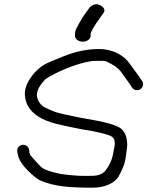

<svg xmlns="http://www.w3.org/2000/svg" viewBox="-20 -867 730 889"><path d="M399.6 -709.5C399.6 -717.4 414.3 -746.1 447.6 -790.5L457.6 -804.7C471 -818.7 460.3 -835.5 441.3 -844.2C423.7 -852.2 406.4 -843.5 396.7 -834.3L395.7 -833.4L384.7 -817.7C361.1 -787.6 347.8 -761.8 333.8 -735.1C329.5 -727 327.3 -718.4 327.3 -709.5V-701.5C327.3 -687.1 342.1 -674 362.8 -674C382.4 -674 399.6 -685.9 399.6 -701.5ZM62.1 -153.6C69.6 -101.1 147.6 -40.3 163.8 -32.4C233.7 -2 307 2 409.5 2C463.6 2 506 -17.6 526.4 -45.3C547.2 -80 559.6 -113.3 563.1 -145.1C565.5 -165.7 567.2 -179.5 568.3 -185.9C569.6 -194.3 569.6 -201.5 568 -212.7C566.1 -236 557.5 -256.6 541 -271.1C519.7 -289.2 460.5 -303.7 366.5 -319.5C330.5 -325.6 310.6 -331.3 272.5 -338.8C235.2 -346.2 214.2 -357.4 184.6 -371C168.5 -381.4 158.5 -394.4 153.4 -411.6C145.7 -433.8 154.3 -462.4 189.6 -499.7C204.4 -512.4 275.6 -549.1 336.3 -567.7C357.3 -574.2 392.5 -585 420.4 -585C471.3 -585 460.3 -589.2 493.6 -571.8C521.9 -557 534.3 -544.5 548.7 -522.7C557.3 -509.7 585.3 -473.1 590.4 -462.9L590.9 -461.9L591.6 -461C602.6 -446.3 621.1 -447.1 632 -455.5C641.8 -463.1 646.7 -478.3 638.1 -492C632.5 -500.8 627 -508.8 621.6 -516C606.1 -536.7 583 -569.9 571 -584.2C549.5 -609.7 504.2 -640 438.4 -640C385.1 -640 331.4 -629.1 278 -607.8C247.6 -595.8 236.7 -591.1 199.7 -575.3C176.5 -565 158.1 -549.7 139.2 -529.6L138.9 -529.3L138.7 -529C106.4 -490.3 90.5 -454.5 96 -420.3C98.1 -398.5 105.9 -377.6 119.6 -360.7C146.7 -327.2 191.1 -303.4 263 -288.5C291.2 -282.6 315.9 -276.2 349.3 -270.1C436.1 -256.7 485.6 -242.9 496.5 -234.9L497 -234.6L497.4 -234.3C509 -227.1 515.9 -210.7 508.4 -179.8C507 -174.1 505.9 -168.2 505 -162.2C500 -129.9 487.8 -102 466.6 -75.2C452.8 -60.5 434.3 -53 406.2 -53C385.7 -53 365.7 -51.8 347.7 -53C282.5 -57.1 239.4 -62 188.1 -82.6C178.1 -86.8 167.2 -95.9 154.6 -110.3C141.4 -125.3 131.8 -136 125.5 -142.6C121.3 -147 118.6 -151.6 115.8 -161.6L114.9 -173.1L114.8 -173.6C111.8 -191.7 94.9 -198.5 82.1 -196.1C70.1 -193.8 57.3 -182.5 60.1 -165.4Z"/></svg>

Font: MewTooHand
Style: BdWide
Weight: 400
Designer: Mew Too, Robert Jablonski
Version: Version 0.77